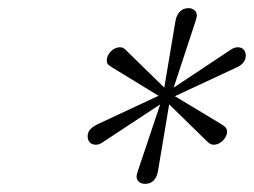

<svg xmlns="http://www.w3.org/2000/svg" viewBox="-20 -770 623 471"><path d="M195 -435C195 -423 203 -415 215 -415C223 -415 227 -418 232 -421L373 -514L319 -353C318 -349 315 -342 315 -337C315 -327 323 -319 336 -319C362 -319 367 -345 368 -353L395 -514L485 -426C495 -416 498 -415 505 -415C520 -415 537 -431 537 -447C537 -457 530 -461 522 -466L409 -534L559 -604C569 -608 583 -617 583 -634C583 -637 582 -654 563 -654C555 -654 549 -650 546 -648L406 -555L459 -716C460 -720 463 -728 463 -732C463 -743 453 -750 443 -750C416 -750 411 -723 410 -716L383 -555L293 -643C284 -652 282 -654 274 -654C257 -654 242 -637 242 -622C242 -613 245 -611 256 -604L369 -535L219 -465C198 -455 195 -444 195 -435Z"/></svg>

Font: CMU Serif
Style: Italic
Weight: 500
Italic angle: -14.04°
Version: Version 0.7.0